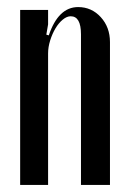

<svg xmlns="http://www.w3.org/2000/svg" viewBox="-20 -523 364 543"><path d="M118 -423Q145 -503 201 -503Q239 -503 265 -474.5Q291 -446 291 -404V0H209V-426Q209 -477 180 -477Q169 -477 157.5 -467.5Q146 -458 137 -443Q128 -428 122 -409Q116 -390 116 -372V0H37V-495H116V-454L111 -425Z"/></svg>

Font: Moniqa SemBd Narrow Heading
Style: Regular
Weight: 600
Width: 4
Designer: Rajesh Rajput
Foundry: Rajesh Rajput
Version: Version 1.000